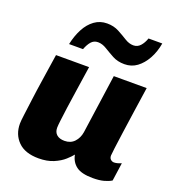

<svg xmlns="http://www.w3.org/2000/svg" viewBox="-138 -855 875 971"><g transform="rotate(20 300.0 -370.0)"><path d="M179 10Q106 10 68.5 -27.5Q31 -65 31 -123Q31 -137 35.5 -171Q40 -205 46.5 -256Q53 -307 63 -372Q73 -437 84 -511H262Q252 -442 243 -384Q234 -326 228 -281.5Q222 -237 218.5 -208Q215 -179 215 -168Q215 -144 230 -131Q245 -118 272 -118Q305 -118 325 -139.5Q345 -161 350 -193L395 -511H572Q562 -443 552.5 -378Q543 -313 535.5 -259Q528 -205 523.5 -170.5Q519 -136 519 -129Q519 -115 527 -108Q535 -101 545 -101Q561 -101 584 -111L570 -13Q554 -3 530 3.5Q506 10 471 10Q410 10 381.5 -11.5Q353 -33 346 -71Q336 -58 314.5 -38.5Q293 -19 259 -4.5Q225 10 179 10ZM127 -586Q137 -633 156.5 -670Q176 -707 205.5 -728.5Q235 -750 273 -750Q309 -750 337 -735Q365 -720 388 -705.5Q411 -691 434 -691Q456 -691 471 -707.5Q486 -724 495 -750H569Q561 -703 540.5 -666Q520 -629 491 -607.5Q462 -586 424 -586Q387 -586 359.5 -601Q332 -616 308.5 -630.5Q285 -645 262 -645Q240 -645 226 -629Q212 -613 202 -586Z"/></g></svg>

Font: Chivo Mono Medium ExtraBold
Style: Italic
Weight: 800
Italic angle: -8.05°
Monospace: yes
Version: Version 1.008